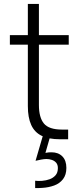

<svg xmlns="http://www.w3.org/2000/svg" viewBox="-20 -705 403 972"><path d="M283 0Q227 0 191 -17.5Q155 -35 138 -72.5Q121 -110 121 -168V-479H30V-527H121V-685H177V-527H328V-479H177V-174Q177 -110 202.5 -79.5Q228 -49 294 -49H325V0ZM196 246Q186 247 177 247Q168 247 158 247V210Q173 212 193 210.5Q213 209 231 202.5Q249 196 261 182.5Q273 169 273 146Q273 129 264.5 119Q256 109 242.5 104.5Q229 100 215 100Q204 100 188 103Q172 106 160 109L197 -18H235L210 69Q219 67 226 66.5Q233 66 241 66Q275 66 295.5 86.5Q316 107 316 145Q316 180 299 202Q282 224 254.5 234Q227 244 196 246Z"/></svg>

Font: Onest ExtraLight
Style: Regular
Weight: 250
Designer: Dmitri Voloshin, Andrey Kudryavtsev
Foundry: Dmitri Voloshin, Andrey Kudryavtsev
Version: Version 1.000;gftools[0.9.33]